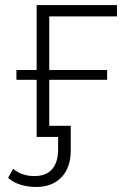

<svg xmlns="http://www.w3.org/2000/svg" viewBox="-20 -542 507 760"><path d="M125 0V-522H443V-477H175V0ZM121 198Q90 198 61 189Q32 180 12 162L32 126Q48 140 69.5 147.5Q91 155 116 155Q162 155 186 128Q210 101 210 49V-13L227 0H125V-44H260V56Q260 98 244 130Q228 162 197.5 180Q167 198 121 198ZM45 -226V-265H404V-226Z"/></svg>

Font: Modern
Style: Regular
Weight: 300
Designer: Julieta Ulanovsky
Foundry: Julieta Ulanovsky
Version: Version 8.000